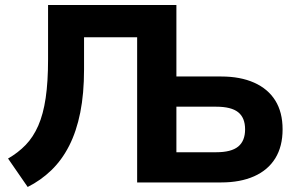

<svg xmlns="http://www.w3.org/2000/svg" viewBox="-20 -725 1175 763"><path d="M90 18 12 -95Q52 -118 82 -149Q112 -180 132 -225.5Q152 -271 161.5 -335.5Q171 -400 171 -489V-705H681V-421H859Q935 -421 990 -396.5Q1045 -372 1074 -325.5Q1103 -279 1103 -211Q1103 -143 1074 -96Q1045 -49 990 -24.5Q935 0 859 0H525V-577H314V-449Q314 -353 299 -278Q284 -203 255 -146Q226 -89 184 -48.5Q142 -8 90 18ZM681 -120H839Q899 -120 926.5 -142.5Q954 -165 954 -211Q954 -257 926.5 -279Q899 -301 839 -301H681Z"/></svg>

Font: Nunito Sans 12pt ExtraBold
Style: Regular
Weight: 800
Designer: Vernon Adams
Foundry: Vernon Adams
Version: Version 3.101;gftools[0.9.27]